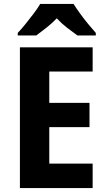

<svg xmlns="http://www.w3.org/2000/svg" viewBox="-20 -954 544 974"><path d="M450 0H81V-714H450V-591H230V-432H434V-309H230V-124H450ZM353 -934Q367 -912 386.5 -885Q406 -858 427.5 -832Q449 -806 466 -787V-774H373Q349 -791 320.5 -813Q292 -835 268 -861Q243 -835 215 -813Q187 -791 164 -774H70V-787Q89 -807 110 -833Q131 -859 151 -885.5Q171 -912 184 -934Z"/></svg>

Font: Noto Sans Bengali SemiCondensed
Style: Bold
Weight: 700
Width: 4
Designer: Jelle Bosma - Monotype Design Team
Foundry: Monotype Imaging Inc.
Version: Version 2.003